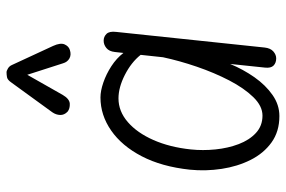

<svg xmlns="http://www.w3.org/2000/svg" viewBox="-167 -719 896 602"><g transform="rotate(-90 281.0 -418.0)"><path d="M218 10Q169.5 10 135.2 -14.8Q101 -39.5 80.5 -80.5Q60 -121.5 52.5 -171.2Q45 -221 50 -271Q59.5 -359 92 -421.5Q124.5 -484 172.8 -517.5Q221 -551 276.5 -551Q297 -551 323.2 -542Q349.5 -533 374.5 -516.8Q399.5 -500.5 416 -479L419 -506Q421 -524 431.5 -532.5Q442 -541 454.5 -541Q467 -541 475.8 -532Q484.5 -523 482 -502L433 -36.5Q431 -18 420.8 -9Q410.5 0 399 0Q385 0 376.5 -8.2Q368 -16.5 370 -35L381.5 -144.5Q364.5 -103.5 339.8 -68.2Q315 -33 284.2 -11.5Q253.5 10 218 10ZM113.5 -268Q109.5 -230 113.5 -190.5Q117.5 -151 130.2 -117.5Q143 -84 165.2 -63.5Q187.5 -43 219.5 -43Q249.5 -43 277.5 -71.8Q305.5 -100.5 329.8 -147.2Q354 -194 372.8 -248.8Q391.5 -303.5 402.5 -355L410 -425Q386.5 -454.5 347.2 -474.5Q308 -494.5 273.5 -494.5Q233 -494.5 199.2 -465.2Q165.5 -436 143 -385Q120.5 -334 113.5 -268ZM425.5 -647Q410.5 -642 399 -648.2Q387.5 -654.5 383.5 -668.5L347.5 -780.5L284.5 -669.5Q272 -648 256.8 -647.2Q241.5 -646.5 232 -654Q221 -664.5 221.5 -677.5Q222 -690.5 230 -702L323 -830Q331.5 -842.5 339.8 -844Q348 -845.5 355.5 -845.5Q360 -845.5 367.5 -841Q375 -836.5 378.5 -828L438 -699.5Q448.5 -676.5 442.8 -663.5Q437 -650.5 425.5 -647Z"/></g></svg>

Font: Edu SA Hand
Style: Regular
Weight: 400
Designer: Tina and Corey Anderson, Eben Sorkin, Mirko Velimirovic
Foundry: Google for Education
Version: Version 2.000